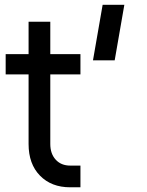

<svg xmlns="http://www.w3.org/2000/svg" viewBox="-20 -770 608 796"><path d="M271 6.5Q193 6.5 145.8 -41.8Q98.5 -90 98.5 -173V-461.5H3.5V-545.5H98.5V-680H188.5V-545.5H313.5V-461.5H188.5V-173Q188.5 -132.5 211 -108Q233.5 -83.5 271 -83.5H313.5V6.5ZM365.5 -520 405.5 -750H495.5L455.5 -520Z"/></svg>

Font: Mohave Light Medium
Style: Regular
Weight: 500
Version: Version 2.003